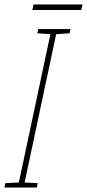

<svg xmlns="http://www.w3.org/2000/svg" viewBox="-45 -845 392 865"><path d="M321 -800 327 -825H106L101 -800ZM121 0 125 -20 66 -23 208 -691 269 -695 273 -714H127L123 -695L182 -691L40 -23L-21 -20L-25 0Z"/></svg>

Font: Noto Sans Display SemiCondensed Thin
Style: Italic
Weight: 250
Width: 4
Designer: Monotype Design team
Foundry: Monotype Imaging Inc.
Version: 1.000